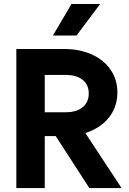

<svg xmlns="http://www.w3.org/2000/svg" viewBox="-20 -956 658 976"><path d="M63 -707H207.5V0H63ZM205.6 -385.3H313Q368.7 -385.3 399.9 -410.9Q431.2 -436.5 431.2 -480.5Q431.2 -525.4 399.9 -550.3Q368.7 -575.2 313 -575.2H205.6V-707H305.2Q384.8 -707 446.5 -679.2Q508.3 -651.4 542.5 -601.1Q576.7 -550.8 576.7 -485.8Q576.7 -420.9 542.5 -370.6Q508.3 -320.3 446.5 -292.2Q384.8 -264.2 305.2 -264.2H205.6ZM228.5 -317.9H388.7L598.1 0H434.1ZM488.8 -935.5H343.3L249 -775.4H369.1Z"/></svg>

Font: Wanted Sans Std Variable
Style: Regular
Weight: 400
Designer: Original Design by Kil Hyung-jin and Kang Hanbin, Wanted Lab, Inc;
Foundry: Wanted Lab, Inc.
Version: Version 1.003;Glyphs 3.2 (3227)